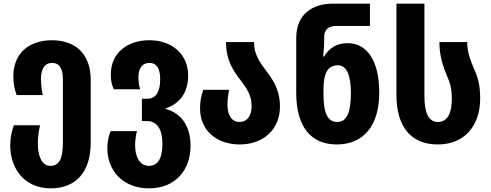

<svg xmlns="http://www.w3.org/2000/svg" viewBox="-20 -780 2686 1050"><path d="M257 250C398 250 476 158 476 0V-345C476 -482 395 -560 264 -560C145 -560 53 -494 53 -363C53 -321 59 -295 71 -260H214C207 -293 204 -322 204 -349C204 -402 224 -436 265 -436C305 -436 324 -405 324 -345V-3C324 86 305 127 256 127C206 127 187 69 187 3C187 -34 193 -69 199 -95H56C43 -61 36 -24 36 16C36 143 115 250 257 250Z M795 250C939 250 1022 151 1022 16C1022 -98 963 -165 886 -184V-187C963 -213 1009 -274 1009 -367C1009 -482 922 -560 797 -560C677 -560 586 -491 586 -373C586 -336 591 -319 602 -292H746C740 -315 737 -333 737 -360C737 -402 756 -436 797 -436C837 -436 856 -405 856 -345C856 -285 837 -240 786 -240H756V-118H784C837 -118 868 -76 868 6C868 83 846 127 794 127C740 127 719 71 719 16C719 -12 723 -40 729 -63H585C573 -34 567 -3 567 31C567 153 652 250 795 250Z M1292 10C1417 10 1511 -70 1511 -197C1511 -290 1472 -345 1434 -395C1399 -441 1369 -485 1369 -550H1216C1216 -446 1260 -387 1299 -337C1329 -296 1356 -259 1356 -200C1356 -145 1331 -113 1290 -113C1246 -113 1224 -151 1224 -207C1224 -238 1228 -263 1233 -289H1092C1080 -254 1074 -229 1074 -187C1074 -65 1166 10 1292 10Z M1822 10C1969 10 2054 -94 2054 -273C2054 -447 1988 -544 1881 -544C1822 -544 1781 -518 1752 -471H1747C1751 -508 1753 -533 1753 -555V-577C1753 -620 1778 -638 1819 -638H2003V-760H1798C1693 -760 1600 -705 1600 -573V-272C1600 -88 1679 10 1822 10ZM1823 -113C1772 -113 1749 -163 1749 -264V-288C1749 -376 1770 -423 1828 -423C1876 -423 1899 -368 1899 -272C1899 -169 1879 -113 1823 -113Z M2374 10C2520 10 2606 -92 2606 -242C2606 -311 2594 -357 2573 -402C2551 -453 2535 -499 2535 -550H2383C2383 -474 2402 -419 2426 -361C2442 -327 2451 -291 2451 -239C2451 -165 2429 -113 2375 -113C2324 -113 2301 -162 2301 -256V-760H2148V-262C2148 -87 2227 10 2374 10Z"/></svg>

Font: Noto Sans Georgian Condensed ExtraBold
Style: Regular
Weight: 800
Width: 3
Designer: Monotype Design Team, Akaki Razmadze
Foundry: Google LLC
Version: Version 2.005